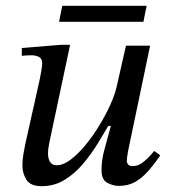

<svg xmlns="http://www.w3.org/2000/svg" viewBox="-20 -630 597 660"><path d="M123 10Q85 10 71 -12Q57 -34 57 -62Q57 -82 61 -103.5Q65 -125 67 -135L115 -350Q115 -350 117.5 -362Q120 -374 122.5 -389Q125 -404 125 -413Q125 -429 113.5 -434.5Q102 -440 89 -440Q79 -440 71 -439.5Q63 -439 55 -438V-465L190 -476H221L152 -151Q152 -151 148.5 -134Q145 -117 145 -103Q145 -85 152 -73.5Q159 -62 175 -62Q197 -62 222.5 -81Q248 -100 273.5 -131Q299 -162 321 -198Q343 -234 359 -269.5Q375 -305 381 -332L413 -473H496L422 -119Q422 -119 419 -103Q416 -87 416 -76Q416 -70 420.5 -64.5Q425 -59 437 -59Q455 -59 471.5 -72Q488 -85 499 -98Q510 -111 510 -111L531 -96Q509 -64 488 -40.5Q467 -17 443.5 -4Q420 9 389 9Q369 9 349 -1.5Q329 -12 329 -45Q329 -80 338.5 -114Q348 -148 361 -197H352Q337 -171 315.5 -136Q294 -101 266 -67.5Q238 -34 202.5 -12Q167 10 123 10ZM473 -555H183L194 -610H484Z"/></svg>

Font: STIX Two Text
Style: Italic
Weight: 400
Italic angle: -12°
Designer: Ross Mills, John Hudson & Paul Hanslow, Tiro Typeworks Ltd; with prior portions MicroPress Inc. and Coen Hoffman, Elsevi
Foundry: Tiro Typeworks Ltd
Version: Version 2.13 b171